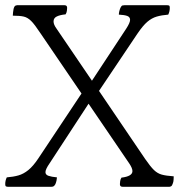

<svg xmlns="http://www.w3.org/2000/svg" viewBox="-20 -795 685 735"><path d="M449 -80Q439 -80 439 -90Q439 -94 440 -101.5Q441 -109 445 -115Q487 -120 487 -140Q487 -151 475 -169L319 -398L170 -170Q154 -147 154 -136Q154 -126 165.5 -122Q177 -118 198 -116Q198 -112 196.5 -104.5Q195 -97 192 -90Q188 -83 184.5 -81.5Q181 -80 177 -80H10Q6 -80 3 -81.5Q0 -83 0 -90Q0 -104 6 -116Q31 -118 50.5 -123.5Q70 -129 88.5 -144Q107 -159 127 -189L292 -437L134 -669Q113 -701 99.5 -714.5Q86 -728 71 -731.5Q56 -735 29 -735Q29 -740 30 -748Q31 -756 32 -761Q35 -772 39.5 -773.5Q44 -775 45 -775H227Q237 -775 237 -765Q237 -761 236 -753.5Q235 -746 231 -740Q210 -738 197.5 -732Q185 -726 185 -713Q185 -701 196 -686L332 -486L463 -685Q478 -708 478 -719Q478 -730 467 -734Q456 -738 435 -739Q435 -744 436.5 -751Q438 -758 441 -765Q445 -773 448.5 -774Q452 -775 456 -775H620Q625 -775 627.5 -773.5Q630 -772 630 -765Q630 -751 624 -739Q599 -737 580 -731.5Q561 -726 544 -711.5Q527 -697 506 -666L359 -447L536 -186Q556 -157 569.5 -144Q583 -131 599.5 -126.5Q616 -122 645 -120Q645 -115 644.5 -107Q644 -99 642 -94Q639 -84 635 -82Q631 -80 629 -80Z"/></svg>

Font: Gowun Batang
Style: Regular
Weight: 400
Designer: Yanghee Ryu
Foundry: Yanghee Ryu
Version: Version 2.000